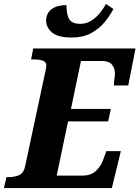

<svg xmlns="http://www.w3.org/2000/svg" viewBox="-43 -962 713 982"><path d="M-23 0 -10 -56H2Q31 -56 55 -66.5Q79 -77 86 -114L189 -596Q191 -604 192.5 -612.5Q194 -621 194 -626Q194 -646 175.5 -652Q157 -658 127 -658H116L127 -714H650L613 -525H539Q539 -529 540.5 -542.5Q542 -556 543.5 -569Q545 -582 545 -585Q545 -612 530 -631Q515 -650 479 -650H371L320 -405H524L510 -341H305L247 -64H379Q423 -64 448.5 -88.5Q474 -113 485 -146L501 -189H575L529 0ZM324 -770Q253 -770 223 -796Q193 -822 193 -856Q193 -894 221 -915Q249 -936 297 -936Q297 -885 312 -862.5Q327 -840 367 -840Q399 -840 425 -857Q451 -874 469.5 -897.5Q488 -921 499 -942L537 -916Q519 -881 491 -847.5Q463 -814 422 -792Q381 -770 324 -770Z"/></svg>

Font: Noto Serif SemiCondensed ExtraBold
Style: Italic
Weight: 800
Width: 4
Italic angle: -12°
Designer: Monotype Design Team
Foundry: Monotype Imaging Inc.
Version: Version 2.014; ttfautohint (v1.8.4.7-5d5b)